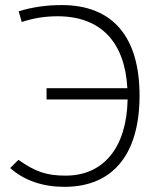

<svg xmlns="http://www.w3.org/2000/svg" viewBox="-20 -723 626 753"><path d="M232.4 9.8C428.7 9.8 527.3 -125 527.3 -348.1C527.3 -577.6 422.9 -703.1 222.2 -703.1C162.6 -703.1 107.4 -695.3 53.2 -678.7L65.4 -636.7C110.8 -651.9 156.2 -659.2 205.6 -659.2C376.5 -659.2 469.7 -556.6 479.5 -377H162.6V-333H480.5C477.1 -146 387.2 -34.2 237.8 -34.2C163.1 -34.2 119.6 -48.8 52.2 -96.2L20 -64C75.2 -14.6 148.9 9.8 232.4 9.8Z"/></svg>

Font: Cascadia Code PL ExtraLight
Style: Regular
Weight: 200
Monospace: yes
Designer: Aaron Bell
Foundry: Saja Typeworks
Version: Version 2404.023